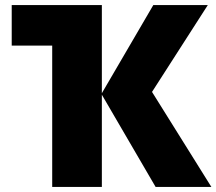

<svg xmlns="http://www.w3.org/2000/svg" viewBox="-20 -734 850 754"><path d="M796 -714H582L380 -368V-714H26V-555H185V0H380V-362L591 0H810L577 -373Z"/></svg>

Font: Noto Sans UI Black
Style: Regular
Weight: 900
Designer: Monotype Design Team
Foundry: Monotype Imaging Inc.
Version: Version 1.901